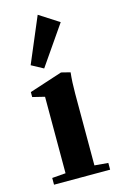

<svg xmlns="http://www.w3.org/2000/svg" viewBox="-107 -718 476 765"><g transform="rotate(-15 131.0 -335.5)"><path d="M99.6 -457.5 50.8 -483.9 129.9 -670.9 210.9 -618.7ZM17.6 0V-27.8L73.7 -32.2V-347.7L23.9 -359.9V-380.4L160.2 -424.8L197.3 -415.5Q192.9 -377 192.9 -328.6V-32.7L249 -27.8V0Z"/></g></svg>

Font: Elstob 18pt
Style: Bold
Weight: 700
Designer: Peter S. Baker
Version: Version 1.015